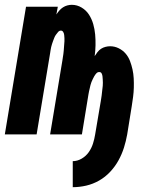

<svg xmlns="http://www.w3.org/2000/svg" viewBox="-30 -558 650 797"><path d="M272 219V111Q291 111 309 100.5Q327 90 338.5 73.5Q350 57 356 38Q362 19 365 0Q371 -34 376.5 -68Q382 -102 388 -136Q389 -142 390 -148.5Q391 -155 392 -162Q393 -169 393.5 -175.5Q394 -182 395 -188.5Q396 -195 396.5 -201.5Q397 -208 397 -214.5Q397 -221 396.5 -227.5Q396 -234 395.5 -240.5Q395 -247 392 -253Q389 -259 382 -259Q375 -259 370 -253.5Q365 -248 361.5 -242Q358 -236 355 -229.5Q352 -223 349.5 -217Q347 -211 345.5 -204.5Q344 -198 342.5 -191.5Q341 -185 339.5 -178.5Q338 -172 337 -165L310 0H178L229 -307Q230 -314 231 -320.5Q232 -327 233 -333.5Q234 -340 234.5 -347Q235 -354 235.5 -360.5Q236 -367 236.5 -373.5Q237 -380 237.5 -386.5Q238 -393 237.5 -399.5Q237 -406 236.5 -412.5Q236 -419 232.5 -425Q229 -431 223 -431Q216 -431 211 -425Q206 -419 202 -413.5Q198 -408 195.5 -401.5Q193 -395 190.5 -388.5Q188 -382 186 -375.5Q184 -369 182.5 -363Q181 -357 180 -350Q179 -343 178 -337L122 0H-10L78 -530H210L204 -498Q210 -507 216.5 -514.5Q223 -522 231.5 -527.5Q240 -533 249.5 -535.5Q259 -538 268 -538Q290 -538 309 -526.5Q328 -515 339.5 -497Q351 -479 357 -458Q363 -437 365 -415Q367 -393 366.5 -370Q366 -347 363 -325Q368 -333 374.5 -341.5Q381 -350 389.5 -355.5Q398 -361 408 -363.5Q418 -366 427 -366Q446 -366 463 -357.5Q480 -349 491.5 -335.5Q503 -322 509.5 -305Q516 -288 520 -270Q524 -252 525 -233Q526 -214 525.5 -194.5Q525 -175 522.5 -156Q520 -137 517 -118L498 0Q493 28 484.5 55Q476 82 462 107.5Q448 133 427.5 155Q407 177 381.5 191.5Q356 206 328 212.5Q300 219 272 219Z"/></svg>

Font: Iosevka Curly Heavy Extended
Style: Italic
Weight: 900
Width: 7
Italic angle: -9°
Monospace: yes
Designer: Belleve Invis
Foundry: Belleve Invis
Version: Version 11.1.0; ttfautohint (v1.8.3)